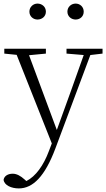

<svg xmlns="http://www.w3.org/2000/svg" viewBox="-32 -780 592 1071"><path d="M177 -671C202 -671 224 -688 224 -715C224 -742 202 -760 177 -760C154 -760 132 -742 132 -715C132 -688 154 -671 177 -671ZM390 -671C414 -671 435 -688 435 -715C435 -742 414 -760 390 -760C366 -760 344 -742 344 -715C344 -688 366 -671 390 -671ZM339 -481 435 -473 362 -268 285 -55 130 -472 224 -481V-508H-8V-481L61 -474L257 20L241 62C211 143 167 204 115 230L105 221C83 201 61 189 39 189C14 189 -8 200 -12 223C-8 254 32 271 73 271C152 271 219 203 277 48L472 -473L540 -481V-508H339Z"/></svg>

Font: Noto Serif CJK HK ExtraLight
Style: Regular
Weight: 200
Designer: Ryoko NISHIZUKA 西塚涼子 (kana & ideographs); Frank Grießhammer (Latin, Greek & Cyrillic); Wenlong ZHANG 张文龙 (bopomofo); San
Foundry: Adobe
Version: Version 2.001;hotconv 1.1.0;makeotfexe 2.6.0